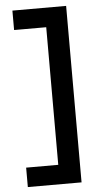

<svg xmlns="http://www.w3.org/2000/svg" viewBox="-59 -711 498 942"><g transform="rotate(-5 190.0 -239.5)"><path d="M303.7 195.3H39.1V99.6H197.3V-578.1H39.1V-673.8H303.7Z"/></g></svg>

Font: Sen Medium
Style: Regular
Weight: 500
Designer: Kosal Sen, Philatype
Foundry: Philatype
Version: Version 2.000;gftools[0.9.31]